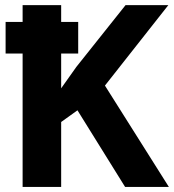

<svg xmlns="http://www.w3.org/2000/svg" viewBox="-20 -734 683 754"><path d="M2 -647.9H68.8V-713.9H220.2V-647.9H287.1V-523.9H220.2V-387.2L279.8 -471.2L473.1 -713.9H641.1L392.1 -397.9L643.1 0H471.2L284.2 -300.8L220.2 -254.9V0H68.8V-523.9H2Z"/></svg>

Font: NotoSans-Bold
Style: Bold
Weight: 700
Designer: Monotype Design team
Foundry: Monotype Imaging Inc.
Version: Version 1.04